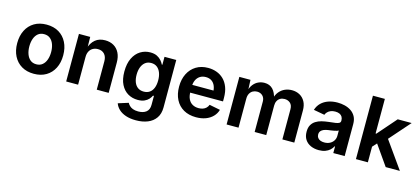

<svg xmlns="http://www.w3.org/2000/svg" viewBox="-70 -1320 4648 2127"><g transform="rotate(15 2254.5 -256.5)"><path d="M305.7 10.7Q224.6 10.7 165.3 -24.4Q106 -59.6 73.7 -123Q41.5 -186.5 41.5 -270.5Q41.5 -355 73.7 -418.7Q106 -482.4 165.3 -517.6Q224.6 -552.7 305.7 -552.7Q386.7 -552.7 445.8 -517.6Q504.9 -482.4 537.1 -418.7Q569.3 -355 569.3 -270.5Q569.3 -186.5 537.1 -123Q504.9 -59.6 445.8 -24.4Q386.7 10.7 305.7 10.7ZM305.7 -98.1Q347.2 -98.1 375 -121.1Q402.8 -144 416.7 -183.1Q430.7 -222.2 430.7 -271Q430.7 -319.8 416.7 -358.9Q402.8 -397.9 375 -420.7Q347.2 -443.4 305.7 -443.4Q263.7 -443.4 236.1 -420.7Q208.5 -397.9 194.6 -359.1Q180.7 -320.3 180.7 -271Q180.7 -222.2 194.6 -183.1Q208.5 -144 236.1 -121.1Q263.7 -98.1 305.7 -98.1Z M812.5 -317.9V0H675.8V-545.9H805.2L807.1 -410.2H797.9Q819.8 -480 864 -516.4Q908.2 -552.7 976.1 -552.7Q1032.7 -552.7 1074.7 -528.3Q1116.7 -503.9 1139.9 -458Q1163.1 -412.1 1163.1 -347.2V0H1026.4V-324.7Q1026.4 -377.4 999 -407.5Q971.7 -437.5 923.8 -437.5Q891.6 -437.5 866.2 -423.3Q840.8 -409.2 826.7 -382.6Q812.5 -356 812.5 -317.9Z M1531.7 215.8Q1464.8 215.8 1415.3 199Q1365.7 182.1 1334.5 152.6Q1303.2 123 1290 85.4L1406.7 48.8Q1414.6 64 1429.4 79.3Q1444.3 94.7 1469.2 104.5Q1494.1 114.3 1531.2 114.3Q1588.9 114.3 1622.6 87.6Q1656.2 61 1656.2 4.9V-97.2H1645.5Q1635.7 -76.2 1617.4 -55.7Q1599.1 -35.2 1568.8 -21.5Q1538.6 -7.8 1493.2 -7.8Q1430.7 -7.8 1380.1 -37.1Q1329.6 -66.4 1299.6 -125.5Q1269.5 -184.6 1269.5 -273.9Q1269.5 -365.2 1299.8 -427.2Q1330.1 -489.3 1381.1 -521Q1432.1 -552.7 1493.7 -552.7Q1541 -552.7 1572 -536.9Q1603 -521 1622.1 -498.3Q1641.1 -475.6 1650.9 -454.6H1657.2V-545.9H1792V-1.5Q1792 71.8 1758.3 120.1Q1724.6 168.5 1666 192.1Q1607.4 215.8 1531.7 215.8ZM1533.7 -113.8Q1573.2 -113.8 1600.8 -133.1Q1628.4 -152.3 1642.8 -188.5Q1657.2 -224.6 1657.2 -274.9Q1657.2 -325.2 1642.8 -362.5Q1628.4 -399.9 1601.1 -420.9Q1573.7 -441.9 1533.7 -441.9Q1493.2 -441.9 1465.6 -420.2Q1438 -398.4 1423.8 -360.8Q1409.7 -323.2 1409.7 -274.9Q1409.7 -226.1 1423.8 -189.7Q1438 -153.3 1465.6 -133.5Q1493.2 -113.8 1533.7 -113.8Z M2166 10.7Q2083 10.7 2022.9 -23.7Q1962.9 -58.1 1930.7 -121.1Q1898.4 -184.1 1898.4 -270Q1898.4 -354 1930.4 -417.7Q1962.4 -481.4 2020.8 -517.1Q2079.1 -552.7 2157.7 -552.7Q2210 -552.7 2255.6 -536.1Q2301.3 -519.5 2336.2 -485.6Q2371.1 -451.7 2391.1 -399.7Q2411.1 -347.7 2411.1 -276.4V-236.3H1958.5V-325.2H2343.8L2279.8 -300.3Q2279.8 -344.7 2266.1 -377.9Q2252.4 -411.1 2225.6 -429.4Q2198.7 -447.8 2158.7 -447.8Q2119.1 -447.8 2091.1 -429.2Q2063 -410.6 2048.6 -378.9Q2034.2 -347.2 2034.2 -308.1V-245.6Q2034.2 -196.3 2050.8 -162.4Q2067.4 -128.4 2097.7 -111.3Q2127.9 -94.2 2168 -94.2Q2194.3 -94.2 2216.3 -101.8Q2238.3 -109.4 2253.9 -124.5Q2269.5 -139.6 2277.8 -161.6L2402.3 -137.2Q2389.6 -92.8 2357.2 -59.3Q2324.7 -25.9 2276.4 -7.6Q2228 10.7 2166 10.7Z M2515.6 0V-545.9H2643.1L2648.9 -412.6H2639.2Q2651.4 -461.9 2676 -493.2Q2700.7 -524.4 2733.9 -539.3Q2767.1 -554.2 2803.2 -554.2Q2862.3 -554.2 2898.7 -517.1Q2935.1 -480 2950.7 -404.8H2934.6Q2946.3 -455.6 2973.9 -488.8Q3001.5 -522 3038.8 -538.1Q3076.2 -554.2 3118.7 -554.2Q3168 -554.2 3207.3 -532.7Q3246.6 -511.2 3269.3 -469.7Q3292 -428.2 3292 -368.2V0H3155.3V-344.2Q3155.3 -393.1 3128.9 -416Q3102.5 -439 3064.9 -439Q3035.6 -439 3014.4 -426.5Q2993.2 -414.1 2981.7 -391.6Q2970.2 -369.1 2970.2 -339.4V0H2837.4V-349.1Q2837.4 -390.1 2812.7 -414.6Q2788.1 -439 2749 -439Q2722.2 -439 2700.2 -426.8Q2678.2 -414.6 2665.3 -390.9Q2652.3 -367.2 2652.3 -332.5V0Z M3574.2 10.7Q3522.5 10.7 3481 -7.8Q3439.5 -26.4 3415.8 -62.7Q3392.1 -99.1 3392.1 -152.8Q3392.1 -199.2 3409.2 -229.5Q3426.3 -259.8 3455.6 -278.3Q3484.9 -296.9 3522 -306.2Q3559.1 -315.4 3599.1 -319.8Q3646.5 -324.7 3675.8 -328.9Q3705.1 -333 3719 -341.8Q3732.9 -350.6 3732.9 -368.7V-371.1Q3732.9 -396 3722.4 -413.6Q3711.9 -431.2 3691.9 -440.4Q3671.9 -449.7 3642.1 -449.7Q3612.3 -449.7 3590.3 -440.4Q3568.4 -431.2 3554.2 -416.3Q3540 -401.4 3533.7 -383.8L3407.7 -406.7Q3422.9 -455.1 3456.1 -487.3Q3489.3 -519.5 3536.9 -536.1Q3584.5 -552.7 3642.1 -552.7Q3683.6 -552.7 3723.9 -543Q3764.2 -533.2 3797.1 -511.5Q3830.1 -489.7 3849.9 -454.1Q3869.6 -418.5 3869.6 -366.2V0H3739.3V-75.7H3734.4Q3721.7 -51.3 3700 -31.7Q3678.2 -12.2 3647 -0.7Q3615.7 10.7 3574.2 10.7ZM3611.3 -87.4Q3648.4 -87.4 3675.8 -102.1Q3703.1 -116.7 3718.3 -141.4Q3733.4 -166 3733.4 -195.3V-257.3Q3727.1 -252.4 3713.1 -248.3Q3699.2 -244.1 3682.1 -241Q3665 -237.8 3648.2 -235.4Q3631.3 -232.9 3619.1 -231.4Q3591.3 -227.5 3569.8 -218.8Q3548.3 -210 3536.1 -194.8Q3523.9 -179.7 3523.9 -155.8Q3523.9 -133.8 3535.2 -118.4Q3546.4 -103 3566.2 -95.2Q3585.9 -87.4 3611.3 -87.4Z M4123.5 -166V-331.1H4144.5L4332 -545.9H4491.7L4252.9 -274.4H4222.7ZM3999 0V-727.5H4135.7V0ZM4340.3 0 4169.4 -244.1 4261.2 -340.8 4502.9 0Z"/></g></svg>

Font: Inter Cardless
Style: Bold
Weight: 700
Designer: Rasmus Andersson
Foundry: rsms
Version: Version 4.001;git-9221beed3